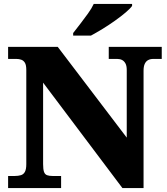

<svg xmlns="http://www.w3.org/2000/svg" viewBox="-20 -951 846 971"><path d="M21 0V-61H54Q72 -61 85.5 -65Q99 -69 106 -82Q113 -95 113 -121V-597Q113 -622 106 -633.5Q99 -645 87.5 -649Q76 -653 63 -653H21V-714H272L621 -255V-597Q621 -618 614.5 -630Q608 -642 597.5 -647.5Q587 -653 573 -653H530V-714H798V-653H755Q740 -653 729 -647Q718 -641 712 -628Q706 -615 706 -593V0H599L198 -533V-121Q198 -95 202.5 -82Q207 -69 218 -65Q229 -61 246 -61H289V0ZM350 -784Q365 -803 385 -829Q405 -855 424.5 -882Q444 -909 454 -931H648V-921Q639 -908 615.5 -888Q592 -868 561 -846Q530 -824 498 -804.5Q466 -785 440 -771H350Z"/></svg>

Font: Noto Serif Armenian Black
Style: Regular
Weight: 900
Version: Version 2.007